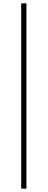

<svg xmlns="http://www.w3.org/2000/svg" viewBox="-20 -846 283 1141"><path d="M106 275H137V-826H106Z"/></svg>

Font: Harano Aji Gothic CN ExtraLight
Style: Regular
Weight: 250
Foundry: Masamichi Hosoda
Version: HaranoAjiGothicCN-ExtraLight version 20230610;ttx 4.39.4